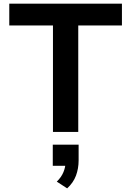

<svg xmlns="http://www.w3.org/2000/svg" viewBox="-20 -725 721 1055"><path d="M271 0V-585H31V-705H650V-585H410V0ZM349 310 292 273Q317 249 328.5 221Q340 193 340 168L368 186H270V70H412V156Q412 201 397.5 240Q383 279 349 310Z"/></svg>

Font: Nunito Sans 6pt
Style: Bold
Weight: 700
Version: Version 3.101;gftools[0.9.27]